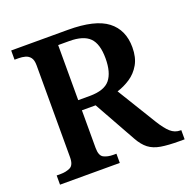

<svg xmlns="http://www.w3.org/2000/svg" viewBox="-127 -837 949 960"><g transform="rotate(-20 347.5 -357.0)"><path d="M32 0V-49H54Q82 -49 104 -59.5Q126 -70 126 -112V-601Q126 -629 115.5 -642.5Q105 -656 88.5 -660.5Q72 -665 54 -665H32V-714H334Q478 -714 542.5 -664.5Q607 -615 607 -522Q607 -468 586 -431.5Q565 -395 531.5 -373Q498 -351 462 -340L590 -131Q616 -89 638.5 -69Q661 -49 690 -49H695V0H669Q608 0 569.5 -6.5Q531 -13 505.5 -32.5Q480 -52 459 -90L335 -312H262V-112Q262 -70 283 -59.5Q304 -49 333 -49H350V0ZM323 -366Q401 -366 431.5 -403.5Q462 -441 462 -516Q462 -593 429 -626Q396 -659 321 -659H262V-366Z"/></g></svg>

Font: Noto Serif Telugu SemiBold
Style: Regular
Weight: 600
Designer: Jelle Bosma - Monotype Design Team
Foundry: Monotype Imaging Inc.
Version: Version 2.005; ttfautohint (v1.8.4.7-5d5b)